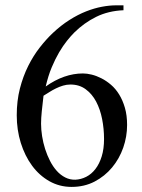

<svg xmlns="http://www.w3.org/2000/svg" viewBox="-20 -697 540 728"><path d="M461.9 -223.1Q461.9 -179.2 447.3 -137.2Q432.6 -95.2 405 -62Q377.4 -28.8 338.6 -8.5Q299.8 11.7 251.5 11.7Q205.6 11.7 167.2 -10Q128.9 -31.7 101.6 -68.8Q74.2 -106 58.8 -155.3Q43.5 -204.6 43.5 -259.8Q43.5 -314.5 55.4 -361.1Q67.4 -407.7 86.9 -446.8Q106.4 -485.8 130.9 -517.1Q155.3 -548.3 180.2 -571.8Q211.4 -601.1 243.4 -621.3Q275.4 -641.6 306.4 -653.8Q337.4 -666 366.5 -671.4Q395.5 -676.8 420.4 -676.8H448.2V-658.2Q390.6 -655.8 344.7 -633.1Q298.8 -610.4 261.7 -573.7Q249 -561 234.1 -542.5Q219.2 -523.9 204.3 -498.8Q189.5 -473.6 176 -441.4Q162.6 -409.2 153.3 -369.1Q223.1 -418.5 294.4 -418.5Q309.6 -418.5 327.6 -414.1Q345.7 -409.7 364.5 -400.1Q383.3 -390.6 400.9 -375.5Q418.5 -360.4 431.9 -338.6Q445.3 -316.9 453.6 -288.3Q461.9 -259.8 461.9 -223.1ZM374.5 -169.9Q374.5 -208.5 367.2 -245.6Q359.9 -282.7 344.5 -311.8Q329.1 -340.8 304.9 -358.6Q280.8 -376.5 247.1 -376.5Q232.4 -376.5 218.8 -372.3Q205.1 -368.2 192.1 -361.8Q179.2 -355.5 167.5 -348.1Q155.8 -340.8 145 -334Q141.1 -301.3 138.4 -274.9Q135.7 -248.5 135.7 -228Q135.7 -205.6 139.6 -180.7Q143.6 -155.8 151.1 -132.1Q158.7 -108.4 169.7 -86.9Q180.7 -65.4 195.1 -49.3Q209.5 -33.2 227.3 -24.2Q245.1 -15.1 265.6 -15.6Q287.1 -16.6 306.9 -26.6Q326.7 -36.6 341.8 -56.2Q356.9 -75.7 365.7 -104.2Q374.5 -132.8 374.5 -169.9Z"/></svg>

Font: Doulos SIL Compact
Style: Regular
Weight: 400
Designer: Walt Agee, Victor Gaultney, Peter Martin, Debbi Hosken
Foundry: SIL International
Version: Version 4.110; 2011; Maintenance release ; LnSpcTght